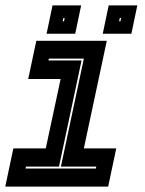

<svg xmlns="http://www.w3.org/2000/svg" viewBox="-20 -691 536 711"><path d="M-0.5 0 29.5 -141.5H149.5L204.5 -398.5H84.5L114.5 -540H375.5L290.5 -141.5H410.5L380.5 0ZM74.5 -67H335L336.5 -74H205.5L290.5 -474H161L159.5 -467H282L198.5 -74H76ZM360.5 -566 382.5 -671H488.5L466.5 -566ZM152.5 -566 174.5 -671H280.5L258.5 -566ZM212 -612H217L219.5 -624H214.5ZM421 -612H426L428.5 -624H423.5Z"/></svg>

Font: Tourney ExtraBold
Style: Italic
Weight: 800
Italic angle: -12°
Version: Version 1.015